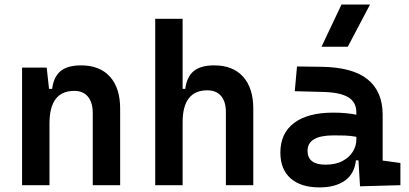

<svg xmlns="http://www.w3.org/2000/svg" viewBox="-20 -815 1798 845"><path d="M388.2 0V-317.4Q388.2 -364.3 366.9 -389.6Q345.7 -415 306.6 -415Q197.8 -415 197.8 -271.5V0H77.1V-517.6H185.5L195.8 -423.8H209.5Q215.8 -476.1 246.1 -501.7Q276.4 -527.3 336.9 -527.3Q418.9 -527.3 463.9 -477.5Q508.8 -427.7 508.8 -336.9V0Z M974.1 0V-322.3Q974.1 -367.7 952.9 -392.6Q931.6 -417.5 892.6 -417.5Q783.7 -417.5 783.7 -276.4V0H663.1V-732.4H783.7V-423.8H795.4Q801.8 -476.1 832 -501.7Q862.3 -527.3 922.9 -527.3Q1004.9 -527.3 1049.8 -477.5Q1094.7 -427.7 1094.7 -336.9V0Z M1564.5 4.9 1557.6 -109.4H1546.4Q1540 -49.8 1497.8 -20Q1455.6 9.8 1386.2 9.8Q1304.2 9.8 1259 -30Q1213.9 -69.8 1213.9 -143.6Q1213.9 -228.5 1274.4 -273.9Q1335 -319.3 1445.8 -319.3Q1504.9 -319.3 1548.3 -310.1V-320.3Q1548.3 -365.7 1512.7 -387Q1477.1 -408.2 1406.2 -410.2L1277.3 -413.6L1287.1 -522.5L1396.5 -521Q1532.2 -519 1598.1 -465.6Q1664.1 -412.1 1664.1 -309.6V-108.4L1742.2 -97.7V0ZM1548.3 -212.9Q1522 -217.8 1498.3 -218.5Q1474.6 -219.2 1448.7 -219.2Q1333.5 -219.2 1333.5 -151.4Q1333.5 -90.3 1412.6 -90.3Q1458 -90.3 1488 -106.7Q1518.1 -123 1533.2 -148.2Q1548.3 -173.3 1548.3 -200.2ZM1395 -609.4 1482.9 -794.9H1608.4L1510.7 -609.4Z"/></svg>

Font: Cascadia Mono NF SemiBold
Style: Regular
Weight: 600
Monospace: yes
Designer: Aaron Bell
Foundry: Saja Typeworks
Version: Version 2404.023; ttfautohint (v1.8.4)